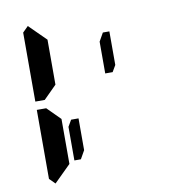

<svg xmlns="http://www.w3.org/2000/svg" viewBox="-93 -1023 1001 1047"><g transform="rotate(-10 408.0 -500.0)"><path d="M527 -830H563V-644L542 -608H501V-784ZM154 -526 151 -523H99V-905L130 -936L223 -844V-698V-608V-595ZM223 -302V-156L130 -64L99 -95V-477H151L161 -467L223 -405V-392ZM274 -392H315V-216L289 -170H253V-356Z"/></g></svg>

Font: DSEG14 Classic Mini
Style: Bold
Weight: 700
Designer: Keshikan(Twitter:@keshinomi_88pro)
Version: Version 0.46